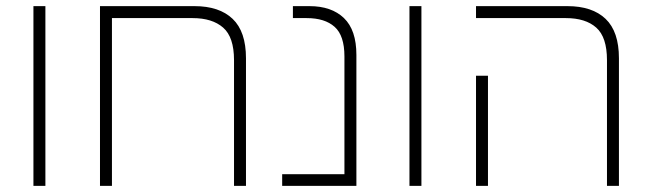

<svg xmlns="http://www.w3.org/2000/svg" viewBox="-20 -606 2122 626"><path d="M89 0V-586H128V0Z M614 -586Q695 -586 738.5 -544.5Q782 -503 782 -416V0H743V-410Q743 -485 707.5 -516Q672 -547 608 -547H345V0H306V-586Z M900 0V-38H1103V-422Q1103 -490 1071 -518.5Q1039 -547 980 -547H935V-586H989Q1061 -586 1101.5 -547Q1142 -508 1142 -427V0Z M1315 0V-586H1354V0Z M1959 0V-410Q1959 -485 1924 -516Q1889 -547 1825 -547H1532V-586H1830Q1911 -586 1954.5 -544.5Q1998 -503 1998 -416V0ZM1532 0V-359H1571V0Z"/></svg>

Font: Noto Sans Hebrew ExtraLight
Style: Regular
Weight: 250
Designer: Monotype Design Team
Foundry: Monotype Imaging Inc.
Version: Version 2.003